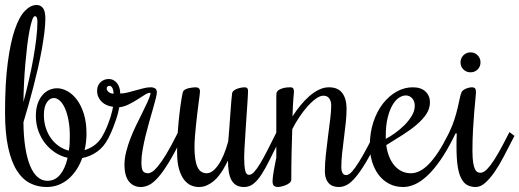

<svg xmlns="http://www.w3.org/2000/svg" viewBox="-30 -750 2083 770"><path d="M64 -259.8Q64.5 -203.6 71.3 -159.9Q78.1 -116.2 90.3 -86.2Q102.5 -56.2 120.1 -40.5Q137.7 -24.9 160.2 -24.9Q190.9 -24.9 211.2 -49.6Q231.4 -74.2 241.2 -117.2Q215.8 -122.6 192.9 -137.2Q169.9 -151.9 152.3 -173.6Q134.8 -195.3 124.3 -223.6Q113.8 -252 113.8 -285.2Q113.8 -312.5 120.8 -333.3Q127.9 -354 139.6 -367.9Q151.4 -381.8 166.7 -388.9Q182.1 -396 199.2 -396Q219.2 -396 240.2 -384.5Q261.2 -373 278.3 -350.3Q295.4 -327.6 306.2 -293.5Q316.9 -259.3 316.9 -213.9Q316.9 -196.8 314.9 -180.2Q313 -163.6 309.1 -147.9Q332.5 -154.8 351.8 -169.9Q371.1 -185.1 383.8 -210L389.2 -220.2L409.2 -205.1L403.8 -194.8Q387.2 -161.6 359.6 -141.8Q332 -122.1 299.8 -116.2Q291 -91.3 277.1 -70.1Q263.2 -48.8 245.4 -33.2Q227.5 -17.6 205.3 -8.8Q183.1 0 157.2 0Q120.6 0 90.1 -15.6Q59.6 -31.2 37.4 -66.4Q15.1 -101.6 2.7 -158.9Q-9.8 -216.3 -9.8 -299.8Q-9.8 -416 1 -497.8Q11.7 -579.6 29.3 -631.1Q46.9 -682.6 69.8 -706.3Q92.8 -730 117.2 -730Q132.3 -730 142.1 -718Q151.9 -706.1 151.9 -674.8Q151.9 -650.4 147.9 -619.1Q144 -587.9 137.7 -552.2Q131.3 -516.6 122.6 -478.3Q113.8 -439.9 104 -402.1Q94.2 -364.3 84 -327.9Q73.7 -291.5 64 -259.8ZM146 -289.1Q146 -260.3 154.1 -236.1Q162.1 -211.9 175.8 -193.6Q189.5 -175.3 207.5 -163.1Q225.6 -150.9 246.1 -146Q248.5 -159.7 249.3 -174.6Q250 -189.5 250 -205.1Q250 -239.7 244.6 -267.8Q239.3 -295.9 230.5 -315.7Q221.7 -335.4 210 -346.2Q198.2 -356.9 186 -356.9Q169.4 -356.9 157.7 -339.1Q146 -321.3 146 -289.1ZM120.1 -663.1Q120.1 -673.3 117.7 -679.2Q115.2 -685.1 109.9 -685.1Q104.5 -685.1 99.1 -669.9Q93.8 -654.8 88.6 -628.9Q83.5 -603 79.3 -568.8Q75.2 -534.7 71.8 -496.3Q68.4 -458 66.4 -418Q64.5 -377.9 64 -340.8Q75.7 -383.8 85.9 -429Q96.2 -474.1 103.8 -516.6Q111.3 -559.1 115.7 -596.9Q120.1 -634.8 120.1 -663.1Z M384.3 -210 389.2 -220.2Q396.5 -234.9 402.6 -250.5Q408.7 -266.1 413.1 -280Q417.5 -293.9 419.9 -304.9Q422.4 -315.9 423.3 -321.8Q410.6 -323.2 398.9 -328.1Q387.2 -333 378.4 -341.3Q369.6 -349.6 364.5 -360.8Q359.4 -372.1 359.4 -386.2Q359.4 -397.5 363.3 -406.2Q367.2 -415 373.8 -420.9Q380.4 -426.8 388.4 -429.9Q396.5 -433.1 405.3 -433.1Q417 -433.1 425.8 -428.2Q434.6 -423.3 440.4 -415.3Q446.3 -407.2 449.2 -396.7Q452.1 -386.2 452.1 -375Q465.8 -375 481.7 -378.9Q497.6 -382.8 513.7 -387.5Q529.8 -392.1 545.4 -396Q561 -399.9 574.2 -399.9Q585.4 -399.9 592.3 -395.3Q599.1 -390.6 599.1 -379.9Q599.1 -372.1 594.5 -354Q589.8 -335.9 583 -312Q576.2 -288.1 568.1 -260Q560.1 -231.9 553.2 -203.4Q546.4 -174.8 541.7 -147.9Q537.1 -121.1 537.1 -100.1Q537.1 -73.7 543 -64.5Q548.8 -55.2 564 -55.2Q570.3 -55.2 579.8 -60.8Q589.4 -66.4 603 -82.8Q616.7 -99.1 635.5 -129.6Q654.3 -160.2 679.2 -210L684.1 -220.2L704.1 -205.1L699.2 -194.8Q669.9 -136.2 647 -98.6Q624 -61 604.7 -39.1Q585.4 -17.1 568.4 -8.5Q551.3 0 534.2 0Q505.4 0 487.3 -22Q469.2 -43.9 469.2 -89.8Q469.2 -114.7 476.1 -141.6Q482.9 -168.5 493.2 -195.1Q503.4 -221.7 516.1 -247.6Q528.8 -273.4 540.3 -296.6Q551.8 -319.8 561 -339.8Q570.3 -359.9 574.2 -375L571.3 -377.9Q563.5 -377.9 550.3 -369.6Q537.1 -361.3 520.8 -350.8Q504.4 -340.3 485.8 -331.1Q467.3 -321.8 448.2 -319.8Q447.3 -313 444.1 -299.8Q440.9 -286.6 435.5 -270.5Q430.2 -254.4 423.3 -237.3Q416.5 -220.2 409.2 -205.1L404.3 -194.8ZM408.2 -405.8Q403.8 -405.8 400.9 -402.8Q397.9 -399.9 397.9 -396Q397.9 -390.1 400.9 -386Q403.8 -381.8 408.2 -379.2Q412.6 -376.5 417.2 -375.2Q421.9 -374 425.3 -374Q425.3 -387.7 420.9 -396.7Q416.5 -405.8 408.2 -405.8Z M884.3 -106Q881.8 -102.1 877.2 -92.5Q872.6 -83 865.5 -71.3Q858.4 -59.6 848.9 -46.9Q839.4 -34.2 827.1 -23.9Q814.9 -13.7 800 -6.8Q785.2 0 767.1 0Q752.9 0 737.8 -5.9Q722.7 -11.7 709.7 -27.3Q696.8 -43 688.5 -70.1Q680.2 -97.2 680.2 -140.1Q680.2 -181.2 683.1 -222.4Q686 -263.7 690.2 -297.9Q694.3 -332 698.2 -355Q702.1 -377.9 704.1 -382.8Q706.1 -387.2 711.9 -390.6Q717.8 -394 725.3 -396Q732.9 -397.9 741 -398.9Q749 -399.9 754.9 -399.9Q762.7 -399.9 767.3 -396Q772 -392.1 772 -382.8Q772 -378.4 770.3 -365.5Q768.6 -352.5 766.1 -334Q763.7 -315.4 761 -293Q758.3 -270.5 755.9 -247.3Q753.4 -224.1 751.7 -201.4Q750 -178.7 750 -160.2Q750 -106.9 761.5 -81.1Q772.9 -55.2 799.3 -55.2Q821.8 -55.2 845 -87.9Q868.2 -120.6 885.3 -183.1Q887.7 -209.5 889.9 -239.5Q892.1 -269.5 894 -296.6Q896 -323.7 897.7 -345.2Q899.4 -366.7 900.9 -376Q902.3 -382.8 908.7 -387.5Q915 -392.1 923.1 -394.8Q931.2 -397.5 938.7 -398.7Q946.3 -399.9 950.2 -399.9Q958.5 -399.9 961.7 -396.2Q964.8 -392.6 964.8 -384.8Q964.8 -377.9 963.6 -358.6Q962.4 -339.4 960.7 -313.7Q959 -288.1 957 -258.8Q955.1 -229.5 953.4 -202.4Q951.7 -175.3 950.4 -153.3Q949.2 -131.3 949.2 -120.1Q949.2 -86.9 952.9 -67.9Q956.5 -48.8 969.2 -48.8Q978.5 -48.8 989.5 -60.8Q1000.5 -72.8 1013.4 -94.2Q1026.4 -115.7 1041.5 -145.3Q1056.6 -174.8 1074.2 -210L1079.1 -220.2L1099.1 -205.1L1094.2 -194.8Q1070.8 -148.4 1053 -112.1Q1035.2 -75.7 1019 -50.8Q1002.9 -25.9 986.3 -12.9Q969.7 0 949.2 0Q930.2 0 917.7 -7.3Q905.3 -14.6 897.9 -28.3Q890.6 -42 887.5 -61.5Q884.3 -81.1 884.3 -106Z M1267.1 -366.2Q1253.4 -366.2 1236.6 -354Q1219.7 -341.8 1202.6 -322.5Q1185.5 -303.2 1169.7 -279.3Q1153.8 -255.4 1142.1 -231.9Q1140.6 -189 1139.4 -138.2Q1138.2 -87.4 1138.2 -29.8Q1138.2 -22.5 1131.6 -16.8Q1125 -11.2 1116.2 -7.6Q1107.4 -3.9 1098.1 -2Q1088.9 0 1083 0Q1075.7 0 1069.3 -4.4Q1063 -8.8 1063 -23.9Q1063 -31.2 1064.5 -42.2Q1065.9 -53.2 1068.1 -65.9Q1070.3 -78.6 1073 -92Q1075.7 -105.5 1078.1 -117.2V-356Q1078.1 -365.7 1078.4 -371.3Q1078.6 -377 1080.1 -379.9Q1083 -386.7 1090.3 -390.6Q1097.7 -394.5 1106 -396.7Q1114.3 -398.9 1122.1 -399.4Q1129.9 -399.9 1134.3 -399.9Q1142.6 -399.9 1145.8 -395.5Q1148.9 -391.1 1148.9 -379.9Q1148.9 -381.3 1146.7 -356Q1144.5 -330.6 1143.1 -283.2Q1157.7 -306.2 1174.8 -327.1Q1191.9 -348.1 1210.4 -364.3Q1229 -380.4 1248.8 -390.1Q1268.6 -399.9 1289.1 -399.9Q1325.7 -399.9 1342.8 -376.7Q1359.9 -353.5 1359.9 -314Q1359.9 -289.1 1356.7 -258.5Q1353.5 -228 1349.4 -196.5Q1345.2 -165 1342 -135Q1338.9 -105 1338.9 -80.1Q1338.9 -47.9 1358.9 -47.9Q1365.2 -47.9 1373.8 -54.4Q1382.3 -61 1395.3 -79.1Q1408.2 -97.2 1426.3 -128.7Q1444.3 -160.2 1469.2 -210L1474.1 -220.2L1494.1 -205.1L1489.3 -194.8Q1460 -136.2 1437.3 -98.6Q1414.6 -61 1396 -39.1Q1377.4 -17.1 1361.3 -8.5Q1345.2 0 1329.1 0Q1318.8 0 1308.6 -2.9Q1298.3 -5.9 1290.5 -13.2Q1282.7 -20.5 1277.8 -33Q1272.9 -45.4 1272.9 -64.9Q1272.9 -94.2 1276.9 -130.9Q1280.8 -167.5 1285.6 -204.1Q1290.5 -240.7 1294.4 -273.2Q1298.3 -305.7 1298.3 -326.2Q1298.3 -344.2 1290.5 -355.2Q1282.7 -366.2 1267.1 -366.2Z M1618.2 -55.2Q1635.3 -55.2 1653.1 -64Q1670.9 -72.8 1689.2 -91.3Q1707.5 -109.9 1727.1 -139.4Q1746.6 -168.9 1767.1 -210L1772 -220.2L1792 -205.1L1787.1 -194.8Q1760.7 -142.6 1734.6 -105.5Q1708.5 -68.4 1683.3 -44.9Q1658.2 -21.5 1633.8 -10.7Q1609.4 0 1586.9 0Q1555.2 0 1530.3 -13.2Q1505.4 -26.4 1488.3 -49.1Q1471.2 -71.8 1462.2 -101.8Q1453.1 -131.8 1453.1 -165Q1453.1 -217.8 1467.5 -261Q1481.9 -304.2 1506.1 -335Q1530.3 -365.7 1561 -382.8Q1591.8 -399.9 1625 -399.9Q1658.7 -399.9 1676.5 -382.8Q1694.3 -365.7 1694.3 -339.8Q1694.3 -314.9 1680.2 -293.2Q1666 -271.5 1641.8 -250.7Q1617.7 -230 1585.9 -209.7Q1554.2 -189.5 1519 -168Q1522.5 -142.6 1530.8 -121.8Q1539.1 -101.1 1551.8 -86.2Q1564.5 -71.3 1581.1 -63.2Q1597.7 -55.2 1618.2 -55.2ZM1633.3 -325.2Q1633.3 -344.7 1622.8 -356Q1612.3 -367.2 1597.2 -367.2Q1584.5 -367.2 1570.3 -358.2Q1556.2 -349.1 1544.4 -329.3Q1532.7 -309.6 1524.9 -278.8Q1517.1 -248 1517.1 -204.1V-192.9Q1533.7 -201.7 1554 -216.1Q1574.2 -230.5 1591.8 -248Q1609.4 -265.6 1621.3 -285.4Q1633.3 -305.2 1633.3 -325.2Z M1796.9 -214.8 1792 -205.1 1787.1 -194.8 1767.1 -210 1772 -220.2Q1784.2 -245.1 1792.2 -270.3Q1800.3 -295.4 1805.4 -317.4Q1810.5 -339.4 1814 -356Q1817.4 -372.6 1820.8 -379.9Q1823.7 -385.7 1829.3 -389.4Q1835 -393.1 1841.1 -395.5Q1847.2 -397.9 1852.8 -398.9Q1858.4 -399.9 1860.8 -399.9Q1871.6 -399.9 1875.2 -395.5Q1878.9 -391.1 1878.9 -379.9Q1878.9 -374.5 1876.7 -353.3Q1874.5 -332 1871.8 -300Q1869.1 -268.1 1866.9 -228.3Q1864.7 -188.5 1864.7 -146Q1864.7 -115.2 1867.7 -97.4Q1870.6 -79.6 1875.2 -70.8Q1879.9 -62 1885.5 -59.6Q1891.1 -57.1 1897 -57.1Q1904.8 -57.1 1914.6 -64Q1924.3 -70.8 1937.5 -88.1Q1950.7 -105.5 1967.8 -135Q1984.9 -164.6 2007.8 -210L2013.2 -220.2L2033.2 -205.1L2027.8 -194.8Q2009.3 -158.7 1991 -123.5Q1972.7 -88.4 1953.9 -61Q1935.1 -33.7 1916 -16.8Q1897 0 1877.9 0Q1857.9 0 1843.5 -8.1Q1829.1 -16.1 1819.6 -34.7Q1810.1 -53.2 1805.4 -83.7Q1800.8 -114.3 1800.8 -159.2Q1800.8 -171.9 1800.8 -185.8Q1800.8 -199.7 1801.8 -214.8ZM1897 -500Q1897 -482.9 1885.5 -471.4Q1874 -460 1856.9 -460Q1840.3 -460 1828.6 -471.4Q1816.9 -482.9 1816.9 -500Q1816.9 -516.6 1828.6 -528.3Q1840.3 -540 1856.9 -540Q1874 -540 1885.5 -528.3Q1897 -516.6 1897 -500Z"/></svg>

Font: Rochester
Style: Regular
Weight: 400
Version: Version 1.006